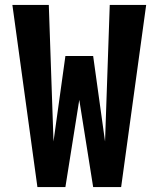

<svg xmlns="http://www.w3.org/2000/svg" viewBox="-20 -755 640 775"><path d="M131 0 30 -735H177L196 -184L244 -529H356L404 -184L423 -735H570L469 0H356L300 -352L244 0Z"/></svg>

Font: Iosevka SS04 Heavy Extended
Style: Regular
Weight: 900
Width: 7
Monospace: yes
Designer: Belleve Invis
Foundry: Belleve Invis
Version: Version 19.0.0; ttfautohint (v1.8.4)